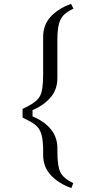

<svg xmlns="http://www.w3.org/2000/svg" viewBox="-20 -809 489 980"><path d="M95.2 -209V-252.9L119.1 -265.1Q168.9 -289.6 184.6 -319.8Q200.2 -350.1 200.2 -426.8V-620.1Q200.2 -683.1 239.7 -724.9Q279.3 -766.6 342.8 -789.1L355 -765.1Q320.3 -748 304.2 -731.2Q288.1 -714.4 280.5 -685.5Q272.9 -656.7 272.9 -604V-410.2Q272.9 -352.1 238 -311.5Q203.1 -271 146 -247.1V-214.8Q203.1 -191.9 238 -151.1Q272.9 -110.4 272.9 -51.8V-36.1Q272.9 40.5 288.6 71Q304.2 101.6 354 126L344.2 150.9Q280.8 128.4 240.5 86.2Q200.2 43.9 200.2 -19V-36.1Q200.2 -88.9 192.9 -117.7Q185.5 -146.5 169.4 -163.1Q153.3 -179.7 119.1 -196.8Z"/></svg>

Font: Dihjauti
Style: Regular
Weight: 400
Designer: T. Christopher White
Version: Version 3.0.0